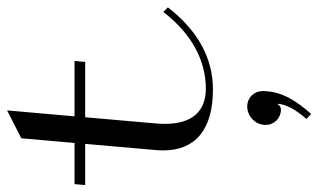

<svg xmlns="http://www.w3.org/2000/svg" viewBox="-218 -412 897 541"><g transform="rotate(-90 230.5 -141.5)"><path d="M170.6 -350H326.6L329.2 -380H173.2L189.9 -570L111.4 -530L98.2 -380H-17.8L-20.4 -350H95.6L78.1 -150C77.5 -143.1 77.2 -136.4 77.2 -130C77.2 -38.8 136.8 10 249.1 10C335.6 10 413.7 -31 480.2 -117L467.4 -130C405.3 -49 329.6 -10 250.9 -10C186.2 -10 152 -50.1 152 -125.2C152 -133.1 152.4 -141.4 153.1 -150ZM165.9 273.4 179.8 286.9C215.3 246.6 244.4 204.6 244.4 149.9C244.4 125.6 225.7 106.6 200.9 106.6C173.8 106.6 149 129.2 149 158.3C149 182.5 167.8 201.6 192.6 201.6C198.5 201.6 204 197.9 207.2 192.7H208.7C206.4 219.2 190.2 245.2 165.9 273.4Z"/></g></svg>

Font: Galberik
Style: Regular
Weight: 400
Designer: Gluk
Foundry: Gluk
Version: Version 0.50